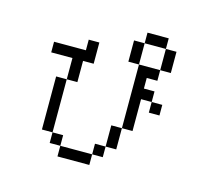

<svg xmlns="http://www.w3.org/2000/svg" viewBox="-113 -952 1225 1092"><g transform="rotate(15 500.0 -406.0)"><path d="M812.5 -375V-437.5H750V-375ZM312.5 -62.5V0H500V-62.5ZM312.5 -62.5V-125H250V-62.5ZM500 -62.5H562.5V-125H500ZM250 -125V-437.5H187.5V-125ZM562.5 -125H625Q625 -125 625 -250H562.5Q562.5 -250 562.5 -125ZM625 -250H687.5V-437.5H750V-500H687.5V-562.5H750V-625H625Q625 -625 625 -250ZM250 -437.5H312.5Q312.5 -437.5 312.5 -562.5H375Q375 -562.5 375 -687.5H312.5V-625H125V-562.5H250Q250 -562.5 250 -437.5ZM625 -625Q625 -625 625 -750H562.5Q562.5 -750 562.5 -625ZM750 -625H812.5Q812.5 -625 812.5 -750H750Q750 -750 750 -625ZM625 -750H750V-812.5H625Z"/></g></svg>

Font: Unifont
Style: Regular
Weight: 500
Version: Version 15.1.04